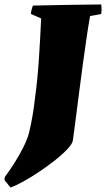

<svg xmlns="http://www.w3.org/2000/svg" viewBox="-59 -685 476 863"><path d="M-12 158 -39 124Q-39 120 -38.5 117Q-38 114 -37 110Q-15 81 7.5 45Q30 9 47.5 -26.5Q65 -62 72 -90Q80 -123 87 -163.5Q94 -204 99 -249Q110 -331 116 -422Q122 -513 126 -602L80 -622Q81 -640 89 -660Q166 -662 243 -663Q320 -664 396 -665Q399 -644 396 -622L346 -613Q339 -575 331 -521Q323 -467 314.5 -405Q306 -343 298 -280Q290 -217 282.5 -159.5Q275 -102 269 -57Q268 -41 246 -17Q224 7 190 34Q156 61 118 86.5Q80 112 45.5 131Q11 150 -12 158Z"/></svg>

Font: Labrada Black
Style: Italic
Weight: 900
Italic angle: -7°
Designer: Mercedes Jáuregui
Foundry: Omnibus-Type Team
Version: Version 1.000; ttfautohint (v1.8.4.7-5d5b)